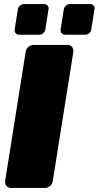

<svg xmlns="http://www.w3.org/2000/svg" viewBox="-20 -920 483 940"><path d="M276.7 -775 292.5 -875Q294.2 -885 302.9 -892.5Q311.7 -900 321.7 -900H421.7Q430.8 -900 437.1 -893.8Q443.3 -887.5 443.3 -878.3Q443.3 -878.3 442.9 -876.7Q442.5 -875 442.5 -875L426.7 -775Q425.8 -768.3 421.7 -762.5Q417.5 -756.7 411.2 -753.3Q405 -750 398.3 -750H298.3Q289.2 -750 282.9 -756.2Q276.7 -762.5 276.7 -771.7ZM51.7 -775 67.5 -875Q69.2 -885 77.9 -892.5Q86.7 -900 96.7 -900H196.7Q205.8 -900 212.1 -893.8Q218.3 -887.5 218.3 -878.3Q218.3 -878.3 217.9 -876.7Q217.5 -875 217.5 -875L201.7 -775Q200 -765 191.7 -757.5Q183.3 -750 173.3 -750H73.3Q64.2 -750 57.9 -756.2Q51.7 -762.5 51.7 -771.7ZM5 -28.3V-33.3L105.8 -666.7Q107.5 -680 118.8 -690Q130 -700 144.2 -700H310.8Q323.3 -700 331.2 -691.7Q339.2 -683.3 339.2 -671.7V-666.7L238.3 -33.3Q236.7 -20 225.4 -10Q214.2 0 200 0H33.3Q20.8 0 12.9 -8.3Q5 -16.7 5 -28.3Z"/></svg>

Font: BoonTook Mon
Style: Italic
Weight: 400
Italic angle: -9°
Designer: Sungsit Sawaiwan
Foundry: FontUni
Version: Version 3.0